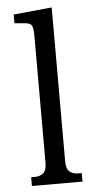

<svg xmlns="http://www.w3.org/2000/svg" viewBox="-53 -776 415 809"><g transform="rotate(-5 154.0 -371.0)"><path d="M197.3 -91.8Q197.3 -58.6 211.9 -47.4Q226.6 -36.1 245.1 -36.1H262.7V0H48.8V-37.1H67.4Q85 -37.1 99.6 -48.3Q114.3 -59.6 114.3 -91.8V-626Q114.3 -654.3 109.9 -668.9Q105.5 -683.6 81.1 -685.5L35.2 -689.5V-726.6L197.3 -742.2Z"/></g></svg>

Font: Subtext
Style: Regular
Weight: 400
Designer: Christopher J. Fynn
Foundry: Christopher J. Fynn for DDC
Version: Version 1.000 preliminary